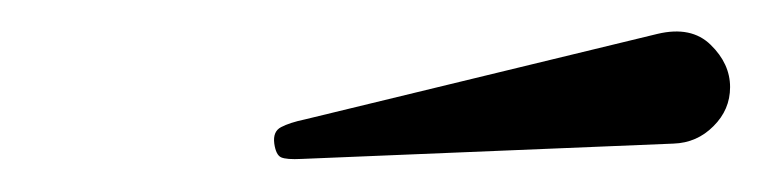

<svg xmlns="http://www.w3.org/2000/svg" viewBox="-20 -809 472 119"><path d="M397.5 -720 167 -710.5Q157.5 -710 154.2 -711.5Q151 -713 150 -720Q149 -727.5 154.2 -730.2Q159.5 -733 169 -735L387.5 -788Q408.5 -793 420.5 -781.2Q432.5 -769.5 432.5 -755Q432.5 -741 422.2 -730.8Q412 -720.5 397.5 -720Z"/></svg>

Font: Besley* Condensed
Style: Italic
Weight: 400
Width: 3
Italic angle: -13°
Designer: Owen Earl
Foundry: indestructible type*
Version: Version 3.000; ttfautohint (v1.8.3)